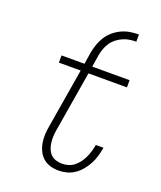

<svg xmlns="http://www.w3.org/2000/svg" viewBox="-139 -831 778 928"><g transform="rotate(20 250.0 -367.5)"><path d="M225 -583Q229 -604 236.5 -625.5Q244 -647 256.5 -666.5Q269 -686 287.5 -701.5Q306 -717 327 -726.5Q348 -736 370 -739.5Q392 -743 414 -743V-706Q397 -706 380 -703.5Q363 -701 346 -693.5Q329 -686 314.5 -674.5Q300 -663 290 -648Q280 -633 274 -616.5Q268 -600 265 -583ZM274 8Q251 8 230.5 2Q210 -4 194.5 -17Q179 -30 169.5 -49Q160 -68 156 -89Q152 -110 153 -132.5Q154 -155 158 -177L209 -483H97V-520H215L225 -583H265L255 -520H447V-483H249L197 -171Q194 -154 193.5 -137.5Q193 -121 195 -105.5Q197 -90 203 -75Q209 -60 219.5 -49.5Q230 -39 245.5 -34Q261 -29 278 -29Q293 -29 309 -33.5Q325 -38 338.5 -48.5Q352 -59 362.5 -73Q373 -87 380 -102Q387 -117 392 -133Q397 -149 400 -165L401 -170H440L439 -163Q435 -142 429 -122Q423 -102 412.5 -82.5Q402 -63 387.5 -45.5Q373 -28 354.5 -15.5Q336 -3 315 2.5Q294 8 274 8Z"/></g></svg>

Font: Iosevka Term Curly XLt Obl
Style: Regular
Weight: 200
Italic angle: -9°
Designer: Belleve Invis
Foundry: Belleve Invis
Version: Version 32.3.0